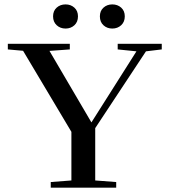

<svg xmlns="http://www.w3.org/2000/svg" viewBox="-20 -865 782 885"><path d="M497.6 -733.4Q473.6 -733.4 457 -748.5Q440.4 -763.7 440.4 -789.6Q440.4 -814.9 457 -829.8Q473.6 -844.7 497.6 -844.7Q522 -844.7 538.6 -829.8Q555.2 -814.9 555.2 -789.6Q555.2 -764.2 538.6 -748.8Q522 -733.4 497.6 -733.4ZM282.2 -733.4Q257.8 -733.4 241.2 -748.8Q224.6 -764.2 224.6 -789.6Q224.6 -814.9 241.2 -829.8Q257.8 -844.7 282.2 -844.7Q306.2 -844.7 322.8 -829.8Q339.4 -814.9 339.4 -789.6Q339.4 -763.7 322.8 -748.5Q306.2 -733.4 282.2 -733.4ZM213.9 0V-25.9L309.1 -33.2V-257.3L86.4 -630.9L16.1 -637.2V-663.1H301.8V-637.2L208 -630.4L401.4 -300.8L608.9 -628.4L522.5 -637.2V-663.1H725.6V-637.2L652.8 -628.4L418.9 -274.4V-33.2L515.6 -25.9V0Z"/></svg>

Font: Elstob 14pt Medium
Style: Regular
Weight: 500
Designer: Peter S. Baker
Version: Version 1.015